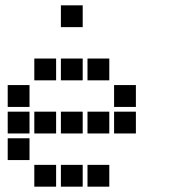

<svg xmlns="http://www.w3.org/2000/svg" viewBox="-20 -711 640 722"><path d="M210 -691Q209 -691 209 -691Q209 -691 209 -690V-610Q209 -609 209 -609Q209 -609 210 -609H290Q291 -609 291 -609Q291 -609 291 -610V-690Q291 -691 291 -691Q291 -691 290 -691ZM110 -491Q109 -491 109 -491Q109 -491 109 -490V-410Q109 -409 109 -409Q109 -409 110 -409H190Q191 -409 191 -409Q191 -409 191 -410V-490Q191 -491 191 -491Q191 -491 190 -491ZM210 -491Q209 -491 209 -491Q209 -491 209 -490V-410Q209 -409 209 -409Q209 -409 210 -409H290Q291 -409 291 -409Q291 -409 291 -410V-490Q291 -491 291 -491Q291 -491 290 -491ZM310 -491Q309 -491 309 -491Q309 -491 309 -490V-410Q309 -409 309 -409Q309 -409 310 -409H390Q391 -409 391 -409Q391 -409 391 -410V-490Q391 -491 391 -491Q391 -491 390 -491ZM10 -391Q9 -391 9 -391Q9 -391 9 -390V-310Q9 -309 9 -309Q9 -309 10 -309H90Q91 -309 91 -309Q91 -309 91 -310V-390Q91 -391 91 -391Q91 -391 90 -391ZM410 -391Q409 -391 409 -391Q409 -391 409 -390V-310Q409 -309 409 -309Q409 -309 410 -309H490Q491 -309 491 -309Q491 -309 491 -310V-390Q491 -391 491 -391Q491 -391 490 -391ZM10 -291Q9 -291 9 -291Q9 -291 9 -290V-210Q9 -209 9 -209Q9 -209 10 -209H90Q91 -209 91 -209Q91 -209 91 -210V-290Q91 -291 91 -291Q91 -291 90 -291ZM110 -291Q109 -291 109 -291Q109 -291 109 -290V-210Q109 -209 109 -209Q109 -209 110 -209H190Q191 -209 191 -209Q191 -209 191 -210V-290Q191 -291 191 -291Q191 -291 190 -291ZM210 -291Q209 -291 209 -291Q209 -291 209 -290V-210Q209 -209 209 -209Q209 -209 210 -209H290Q291 -209 291 -209Q291 -209 291 -210V-290Q291 -291 291 -291Q291 -291 290 -291ZM310 -291Q309 -291 309 -291Q309 -291 309 -290V-210Q309 -209 309 -209Q309 -209 310 -209H390Q391 -209 391 -209Q391 -209 391 -210V-290Q391 -291 391 -291Q391 -291 390 -291ZM410 -291Q409 -291 409 -291Q409 -291 409 -290V-210Q409 -209 409 -209Q409 -209 410 -209H490Q491 -209 491 -209Q491 -209 491 -210V-290Q491 -291 491 -291Q491 -291 490 -291ZM10 -191Q9 -191 9 -191Q9 -191 9 -190V-110Q9 -109 9 -109Q9 -109 10 -109H90Q91 -109 91 -109Q91 -109 91 -110V-190Q91 -191 91 -191Q91 -191 90 -191ZM110 -91Q109 -91 109 -91Q109 -91 109 -90V-10Q109 -9 109 -9Q109 -9 110 -9H190Q191 -9 191 -9Q191 -9 191 -10V-90Q191 -91 191 -91Q191 -91 190 -91ZM210 -91Q209 -91 209 -91Q209 -91 209 -90V-10Q209 -9 209 -9Q209 -9 210 -9H290Q291 -9 291 -9Q291 -9 291 -10V-90Q291 -91 291 -91Q291 -91 290 -91ZM310 -91Q309 -91 309 -91Q309 -91 309 -90V-10Q309 -9 309 -9Q309 -9 310 -9H390Q391 -9 391 -9Q391 -9 391 -10V-90Q391 -91 391 -91Q391 -91 390 -91Z"/></svg>

Font: Doto ExtraBold
Style: Regular
Weight: 800
Monospace: yes
Version: Version 1.000